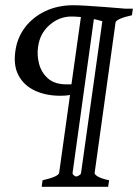

<svg xmlns="http://www.w3.org/2000/svg" viewBox="-20 -599 526 731"><path d="M485.8 -565.9 482.4 -541Q453.6 -534.7 437 -527.3Q420.4 -520 419.9 -513.2L340.3 59.6Q339.4 65.4 352.8 73.2Q366.2 81.1 395.5 87.4L391.6 112.3H138.7L142.1 87.4Q201.7 73.7 205.1 59.6L246.6 -237.3Q231.4 -234.4 210 -234.4Q155.3 -234.4 113.5 -253.7Q71.8 -272.9 51 -311Q30.3 -349.1 38.6 -405.3Q45.9 -456.5 75.9 -495.6Q106 -534.7 153.3 -556.9Q200.7 -579.1 259.3 -579.1Q277.3 -579.1 310.1 -577.1Q342.8 -575.2 376.7 -572.5Q410.6 -569.8 434.3 -567.9Q458 -565.9 458 -565.9ZM233.4 -277.8H252L288.1 -534.2Q265.1 -536.1 252 -536.1Q205.6 -536.1 168.7 -503.9Q131.8 -471.7 125 -420.9Q120.1 -388.7 128.9 -355.5Q137.7 -322.3 163.1 -300Q188.5 -277.8 233.4 -277.8ZM369.6 -518.1Q355.5 -522.5 337.4 -526.4L256.3 59.6Q255.9 64.5 261 68.4Q266.1 72.3 270.5 73.2Q274.9 72.3 281.5 68.4Q288.1 64.5 288.6 59.6Z"/></svg>

Font: Dai Banna SIL
Style: Italic
Weight: 400
Italic angle: -11°
Designer: Victor Gaultney
Foundry: SIL International
Version: Version 4.000